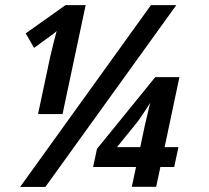

<svg xmlns="http://www.w3.org/2000/svg" viewBox="-20 -734 820 754"><path d="M158.2 0H59.1L572.8 -713.9H672.4ZM225.6 -286.1H129.4L177.2 -511.2L190.4 -565.9L202.6 -612.8Q198.2 -607.4 189.5 -601.1L113.8 -545.9L81.1 -603L237.3 -713.9H316.4ZM626.5 -156.2H680.7L664.1 -78.1H609.9L593.3 -0.5H497.6L514.2 -78.1H345.7L360.8 -149.4L589.8 -431.2H684.6ZM548.3 -239.3 569.8 -330.6Q563 -318.8 543.7 -289.8Q524.4 -260.7 519 -254.4L439.5 -156.2H530.8Z"/></svg>

Font: Open Sans Hebrew Condensed
Style: Bold Italic
Weight: 700
Width: 3
Italic angle: -12°
Foundry: Ascender Corporation, Yanek Iontef
Version: Version 2.001;PS 002.001;hotconv 1.0.70;makeotf.lib2.5.58329